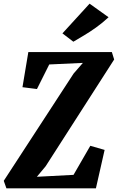

<svg xmlns="http://www.w3.org/2000/svg" viewBox="-42 -1027 642 1047"><path d="M-7 0 -21.5 -41 359.5 -626 410 -684 226.5 -675.5 159.5 -541.5 80.5 -551.5 112.5 -743H568L580.5 -702.5L207 -120.5L159 -63L359 -73.5L450.5 -232L528.5 -209.5L481 0ZM358 -799.5 298.5 -845 446.5 -1007 550 -933Q515.5 -901 481.5 -876.8Q447.5 -852.5 416.2 -834Q385 -815.5 358 -799.5Z"/></svg>

Font: Merriweather 24pt SemiCondensed Black
Style: Italic
Weight: 900
Width: 4
Italic angle: -7.8°
Designer: Eben Sorkin
Foundry: Eben Sorkin
Version: Version 2.101